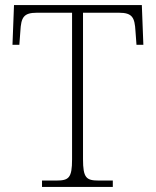

<svg xmlns="http://www.w3.org/2000/svg" viewBox="-20 -734 614 754"><path d="M145 0H423V-25H368C319 -25 306 -35 306 -109V-684H447C500 -684 509 -665 512 -612L516 -558H543L537 -714H35L29 -558H56L60 -612C63 -665 72 -684 125 -684H263V-108C263 -35 250 -25 201 -25H145Z"/></svg>

Font: Noto Serif Telugu ExtraLight
Style: Regular
Weight: 200
Designer: Jelle Bosma - Monotype Design Team
Foundry: Monotype Imaging Inc.
Version: Version 2.005